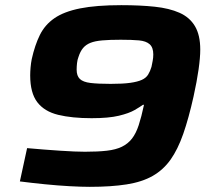

<svg xmlns="http://www.w3.org/2000/svg" viewBox="-20 -716 822 744"><path d="M328 8Q295 8 249.5 5.5Q204 3 154 -2Q104 -7 57 -13L85 -142Q152 -136 213 -132Q274 -128 309 -128Q359 -128 394 -132Q429 -136 452.5 -147.5Q476 -159 491.5 -179Q507 -199 517.5 -231Q528 -263 538 -310H534Q523 -302 501.5 -289.5Q480 -277 440.5 -267.5Q401 -258 335 -258Q259 -258 205.5 -271Q152 -284 124.5 -320Q97 -356 97 -424Q97 -438 98.5 -455Q100 -472 103 -487Q115 -541 134.5 -580.5Q154 -620 191 -645.5Q228 -671 290.5 -683.5Q353 -696 450 -696Q523 -696 579.5 -690Q636 -684 675.5 -666.5Q715 -649 735.5 -614.5Q756 -580 756 -524Q756 -493 749.5 -447Q743 -401 730 -342Q711 -257 690 -197Q669 -137 641 -97.5Q613 -58 572 -34.5Q531 -11 471 -1.5Q411 8 328 8ZM409 -391Q456 -391 484.5 -395Q513 -399 529.5 -406.5Q546 -414 554 -427Q562 -440 567 -457Q569 -467 571.5 -479.5Q574 -492 574 -505Q574 -532 560 -544.5Q546 -557 518.5 -559.5Q491 -562 448 -562Q405 -562 376.5 -559.5Q348 -557 330.5 -550Q313 -543 302 -530Q291 -517 284 -495Q280 -485 278.5 -471.5Q277 -458 277 -446Q277 -422 289.5 -410Q302 -398 331 -394.5Q360 -391 409 -391Z"/></svg>

Font: Saira Thin Expanded
Style: Bold Italic
Weight: 700
Width: 7
Italic angle: -12°
Version: Version 1.101